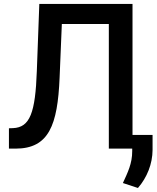

<svg xmlns="http://www.w3.org/2000/svg" viewBox="-20 -747 787 965"><path d="M24.9 0H58.2C225.9 0 269.5 -118.6 279.5 -355.1L290.8 -626.4H527V0H644.5V12.1C644.9 75.3 621.1 121.4 597.7 172.9L673.3 197.8C719.1 145.2 746.4 76.7 746.8 6.7V-68.9H646V-727.3H177.6L165.1 -389.9C157.7 -181.5 131 -106.5 45.5 -103L24.9 -102.3Z"/></svg>

Font: Magic Ui Pro Semi Bold
Style: Regular
Weight: 600
Designer: Stefan Endress, Andreas Faust
Version: Version 1.000;FEAKit 1.0